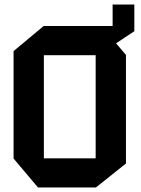

<svg xmlns="http://www.w3.org/2000/svg" viewBox="-20 -829 625 849"><path d="M174 -585V-714H428L537 -586V-585ZM148 0 40 -128V-129H403V0ZM40 -129V-603L173 -714H174V-129ZM403 0V-585H537V-106L404 0ZM478 -628V-809H574V-691L479 -628ZM440 -628 340 -713V-714H478V-628Z"/></svg>

Font: Foldit SemiBold
Style: Regular
Weight: 600
Version: Version 1.003